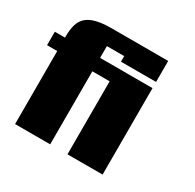

<svg xmlns="http://www.w3.org/2000/svg" viewBox="-176 -1027 1241 1221"><g transform="rotate(30 444.0 -417.0)"><path d="M722.2 0H464.4V-536.1H337.4V0H79.6V-536.1H4.9V-634.8H79.6V-643.1Q79.6 -693.4 90.1 -729.7Q100.6 -766.1 126.7 -789.3Q152.8 -812.5 197.3 -823.5Q241.7 -834.5 310.1 -834.5H722.2V-680.2H464.4V-721.2H337.4V-634.8H722.2Z"/></g></svg>

Font: Coda Caption ExtraBold
Style: Regular
Weight: 800
Designer: vernon adams
Foundry: vernon adams
Version: Version 1.002